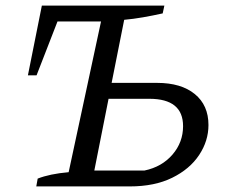

<svg xmlns="http://www.w3.org/2000/svg" viewBox="-20 -668 809 688"><path d="M110 0 115 -28Q158 -45 226 -51L342 -591H186L111 -398H80L130 -648H569L563 -620Q527 -612 492.5 -606Q458 -600 425 -597L380 -371H543Q629 -371 678 -331Q727 -291 727 -220Q727 -163 693.5 -112.5Q660 -62 597 -31Q534 0 445 0ZM318 -57H498Q560 -70 598 -114Q636 -158 636 -216Q636 -314 515 -314H369Z"/></svg>

Font: Piazzolla
Style: Italic
Weight: 400
Italic angle: -11.3°
Designer: Juan Pablo del Peral
Foundry: Huerta Tipografica
Version: Version 1.330